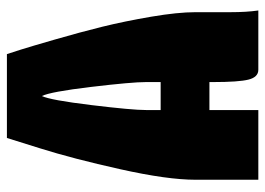

<svg xmlns="http://www.w3.org/2000/svg" viewBox="-125 -635 760 550"><g transform="rotate(-90 255.0 -360.0)"><path d="M134.8 -720.2H375Q379.9 -705.6 387.9 -680.2Q396 -654.8 416.7 -583Q437.5 -511.2 453.4 -447Q469.2 -382.8 482.2 -306.6Q495.1 -230.5 495.1 -180.2V-80.1Q495.1 -33.2 500 0H330.1Q309.1 0 302 -28.1Q294.9 -56.2 294.9 -129.9V-140.1H214.8V0H15.1V-180.2Q15.1 -260.3 45.2 -395.3Q75.2 -530.3 105 -625ZM214.8 -279.8H294.9V-321.8Q294.9 -362.3 281 -479Q267.1 -595.7 254.9 -620.1Q243.2 -595.7 229 -478.5Q214.8 -361.3 214.8 -321.8Z"/></g></svg>

Font: Mikodacs
Style: Regular
Weight: 400
Designer: gluk (gluksza@wp.pl)
Foundry: gluk (gluksza@wp.pl)
Version: Version 0.28